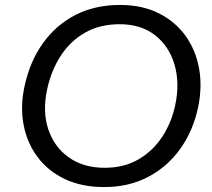

<svg xmlns="http://www.w3.org/2000/svg" viewBox="-20 -746 857 777"><path d="M402 11Q310.5 11 242.2 -21.5Q174 -54 131.8 -110.8Q89.5 -167.5 75.5 -241Q61.5 -314.5 79 -395.5Q100.5 -497 153.8 -571.2Q207 -645.5 286 -685.8Q365 -726 465.5 -726Q555 -726 622 -692.5Q689 -659 730.8 -601Q772.5 -543 785.8 -468.2Q799 -393.5 781.5 -310.5Q761 -215.5 709 -143Q657 -70.5 579 -29.8Q501 11 402 11ZM403.5 -67Q482.5 -67 541.2 -101.5Q600 -136 637.5 -194Q675 -252 689.5 -322.5Q708 -412 685.8 -486Q663.5 -560 606.8 -604Q550 -648 464.5 -648Q383.5 -648 323.5 -613.5Q263.5 -579 225 -519Q186.5 -459 170.5 -383Q151.5 -294 175.5 -222.5Q199.5 -151 258.5 -109Q317.5 -67 403.5 -67Z"/></svg>

Font: Commissioner
Style: Italic
Weight: 400
Italic angle: -12°
Designer: Kostas Bartsokas
Foundry: Kostas Bartsokas
Version: Version 1.000; ttfautohint (v1.8.3)